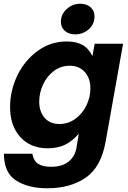

<svg xmlns="http://www.w3.org/2000/svg" viewBox="-20 -798 687 1028"><path d="M1 25H153Q160 63 184 79Q208 95 253 95Q313 95 347 67.5Q381 40 389 -5L402 -82Q364 -39 325 -21.5Q286 -4 236 -4Q143 -4 88.5 -64.5Q34 -125 34 -224Q34 -314 73.5 -395Q113 -476 182.5 -526Q252 -576 337 -576Q387 -576 420 -558.5Q453 -541 475 -498L487 -564H639L546 -42Q522 96 439.5 153Q357 210 233 210Q131 210 66 168.5Q1 127 1 25ZM464 -325Q464 -379 434 -412.5Q404 -446 353 -446Q306 -446 269 -418.5Q232 -391 211 -346.5Q190 -302 190 -254Q190 -200 219 -167Q248 -134 299 -134Q345 -134 383 -161.5Q421 -189 442.5 -233Q464 -277 464 -325ZM306 -681Q306 -722 337.5 -750Q369 -778 410 -778Q443 -778 464.5 -759.5Q486 -741 486 -711Q486 -668 455 -641Q424 -614 382 -614Q349 -614 327.5 -632.5Q306 -651 306 -681Z"/></svg>

Font: Open Sauce One ExtraBold Italic
Style: Regular
Weight: 800
Italic angle: -10°
Designer: Alfredo Marco Pradil
Foundry: Creative Sauce Fz LLC
Version: Version 1.477